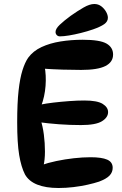

<svg xmlns="http://www.w3.org/2000/svg" viewBox="-20 -935 612 961"><path d="M394 -736Q480 -736 513 -717Q546 -698 546 -662Q546 -624 507.5 -604.5Q469 -585 386 -585Q345 -585 293.5 -586.5Q242 -588 187 -592L203 -604Q212 -558 208 -505Q204 -452 186 -404L181 -411Q209 -417 247.5 -421.5Q286 -426 327 -429Q368 -432 402 -432Q467 -432 494 -415Q521 -398 521 -374Q521 -347 490 -328Q459 -309 385 -309Q330 -309 275.5 -313Q221 -317 171 -324L183 -336Q194 -304 199.5 -261.5Q205 -219 205 -176.5Q205 -134 197 -102L186 -108Q219 -120 262 -129Q305 -138 349.5 -143Q394 -148 433 -148Q489 -148 516.5 -136Q544 -124 544 -95Q544 -73 528.5 -56.5Q513 -40 476 -26Q452 -18 418.5 -10.5Q385 -3 347.5 1.5Q310 6 273 6Q209 6 166.5 -11Q124 -28 105 -62Q86 -99 76 -159Q66 -219 66 -323Q66 -419 73 -481.5Q80 -544 92.5 -583.5Q105 -623 121 -646Q146 -680 188 -699.5Q230 -719 283 -727.5Q336 -736 394 -736ZM258 -775Q258 -791 279 -811Q300 -831 334 -856Q368 -880 398.5 -897.5Q429 -915 452 -915Q472 -915 487 -903.5Q502 -892 511 -876Q520 -860 520 -846Q520 -827 501.5 -814Q483 -801 446 -788Q417 -778 385 -770Q353 -762 325.5 -757.5Q298 -753 280 -753Q270 -753 264 -759.5Q258 -766 258 -775Z"/></svg>

Font: DynaPuff
Style: Regular
Weight: 400
Designer: Toshi Omagari, Jennifer Daniel
Foundry: Google Fonts
Version: Version 2.000